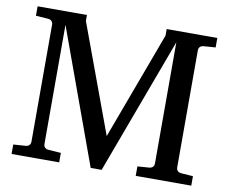

<svg xmlns="http://www.w3.org/2000/svg" viewBox="-75 -765 1026 859"><g transform="rotate(10 438.0 -335.5)"><path d="M592.8 0V-43L646 -46.9Q654.8 -47.4 660.2 -52Q665.5 -56.6 666.7 -60.8Q668 -64.9 668 -68.8V-620.1L438 0H388.2L166 -610.8V-68.8Q166 -64.9 167.2 -60.8Q168.5 -56.6 173.8 -52Q179.2 -47.4 188 -46.9L245.1 -43V0H28.8V-43L85.9 -46.9Q94.2 -47.4 99.4 -52.2Q104.5 -57.1 105.7 -61.3Q106.9 -65.4 106.9 -68.8V-602.1Q106.9 -609.9 101.8 -616.2Q96.7 -622.6 85.9 -624L28.8 -627.9V-670.9H252.9V-644L434.1 -152.8L615.2 -641.1V-670.9H845.2V-627.9L791 -624Q782.2 -623.5 776.9 -618.9Q771.5 -614.3 770.3 -610.1Q769 -606 769 -602.1V-68.8Q769 -64.9 770.3 -60.8Q771.5 -56.6 776.9 -52Q782.2 -47.4 791 -46.9L845.2 -43V0Z"/></g></svg>

Font: TAML ThiruValluvar
Style: Regular
Weight: 400
Version: Version 0.271; dev 7ad24fM